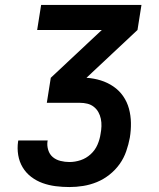

<svg xmlns="http://www.w3.org/2000/svg" viewBox="-20 -755 640 775"><path d="M260 0Q232 0 204.5 -3.5Q177 -7 152 -16Q127 -25 106 -41Q85 -57 71.5 -79.5Q58 -102 53.5 -129Q49 -156 53 -184Q53 -185 53.5 -186Q54 -187 54 -188H173Q173 -188 172.5 -187.5Q172 -187 172 -186Q169 -168 174.5 -150Q180 -132 193 -121Q206 -110 224 -105.5Q242 -101 260 -101Q283 -101 305.5 -108.5Q328 -116 346 -132.5Q364 -149 373.5 -171Q383 -193 386 -215Q389 -230 389.5 -245.5Q390 -261 387 -275.5Q384 -290 377 -302.5Q370 -315 358.5 -324Q347 -333 332.5 -336.5Q318 -340 303 -340H169L185 -441L391 -634H130L146 -735H551L535 -634L329 -441Q359 -439 386.5 -430.5Q414 -422 437.5 -406Q461 -390 477 -367Q493 -344 500.5 -316.5Q508 -289 508.5 -259Q509 -229 504 -199Q499 -172 489.5 -144.5Q480 -117 463 -93Q446 -69 422 -50Q398 -31 371 -20Q344 -9 316 -4.5Q288 0 260 0Z"/></svg>

Font: Iosevka Curly Extended Oblique
Style: Bold
Weight: 700
Width: 7
Italic angle: -9°
Monospace: yes
Designer: Belleve Invis
Foundry: Belleve Invis
Version: Version 11.1.0; ttfautohint (v1.8.3)